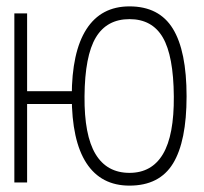

<svg xmlns="http://www.w3.org/2000/svg" viewBox="-20 -572 640 602"><path d="M25 -530H65V0H25ZM57 -286H232V-246H57ZM205 -270Q205 -409 251 -480.5Q297 -552 386 -552Q479 -552 522 -482Q565 -412 565 -270Q565 -129 522.5 -59.5Q480 10 386 10Q297 10 251 -60.5Q205 -131 205 -270ZM525 -270Q524 -397 490.5 -454.5Q457 -512 386 -512Q315 -512 280.5 -454.5Q246 -397 245 -270Q244 -148 279.5 -89Q315 -30 386 -30Q456 -30 491 -89Q526 -148 525 -270Z"/></svg>

Font: Fliege Mono Thin
Style: Regular
Weight: 100
Version: Version 0.020;Glyphs 3.3 (3306)